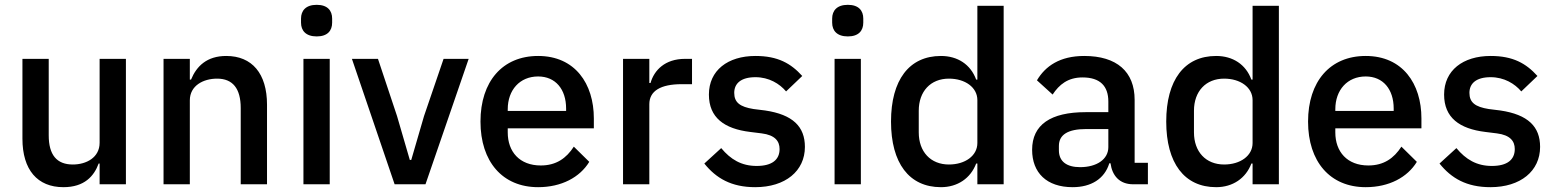

<svg xmlns="http://www.w3.org/2000/svg" viewBox="-20 -764 6450 796"><path d="M393 0H502V-520H393V-172C393 -111 338 -82 282 -82C215 -82 182 -122 182 -203V-520H73V-189C73 -60 135 12 243 12C330 12 370 -34 389 -86H393Z M767 0V-348C767 -409 823 -438 880 -438C945 -438 978 -397 978 -316V0H1087V-330C1087 -459 1025 -532 918 -532C838 -532 795 -490 772 -434H767V-520H658V0Z M1293 -613C1338 -613 1357 -637 1357 -670V-687C1357 -720 1338 -744 1293 -744C1248 -744 1228 -720 1228 -687V-670C1228 -637 1248 -613 1293 -613ZM1238 0H1347V-520H1238Z M1744 0 1923 -520H1819L1738 -283L1685 -101H1679L1626 -283L1547 -520H1439L1616 0Z M2211 12C2308 12 2384 -29 2423 -93L2359 -156C2328 -108 2286 -78 2222 -78C2134 -78 2085 -135 2085 -215V-232H2442V-273C2442 -417 2364 -532 2211 -532C2063 -532 1972 -426 1972 -260C1972 -94 2063 12 2211 12ZM2211 -447C2283 -447 2327 -394 2327 -314V-304H2085V-311C2085 -391 2135 -447 2211 -447Z M2672 0V-332C2672 -387 2719 -415 2806 -415H2849V-520H2820C2737 -520 2692 -473 2677 -420H2672V-520H2563V0Z M3111 12C3236 12 3317 -55 3317 -155C3317 -239 3267 -289 3152 -306L3104 -312C3048 -321 3024 -339 3024 -379C3024 -418 3052 -444 3112 -444C3168 -444 3212 -417 3239 -385L3306 -449C3259 -501 3205 -532 3112 -532C2997 -532 2919 -472 2919 -372C2919 -276 2983 -230 3090 -217L3138 -211C3193 -204 3212 -179 3212 -146C3212 -102 3181 -76 3117 -76C3054 -76 3009 -103 2970 -150L2900 -86C2949 -25 3012 12 3111 12Z M3495 -613C3540 -613 3559 -637 3559 -670V-687C3559 -720 3540 -744 3495 -744C3450 -744 3430 -720 3430 -687V-670C3430 -637 3450 -613 3495 -613ZM3440 0H3549V-520H3440Z M4032 0H4141V-740H4032V-434H4027C4004 -497 3950 -532 3881 -532C3749 -532 3674 -432 3674 -260C3674 -88 3749 12 3881 12C3950 12 4004 -25 4027 -86H4032ZM3914 -82C3838 -82 3789 -135 3789 -215V-305C3789 -385 3838 -438 3914 -438C3981 -438 4032 -402 4032 -349V-171C4032 -118 3981 -82 3914 -82Z M4739 0V-89H4684V-350C4684 -467 4610 -532 4475 -532C4374 -532 4314 -490 4279 -431L4344 -372C4371 -413 4407 -443 4468 -443C4541 -443 4575 -407 4575 -343V-299H4481C4336 -299 4259 -247 4259 -143C4259 -48 4319 12 4427 12C4503 12 4559 -22 4579 -87H4584C4591 -36 4621 0 4678 0ZM4458 -71C4403 -71 4370 -94 4370 -141V-159C4370 -206 4408 -229 4483 -229H4575V-154C4575 -103 4526 -71 4458 -71Z M5173 0H5282V-740H5173V-434H5168C5145 -497 5091 -532 5022 -532C4890 -532 4815 -432 4815 -260C4815 -88 4890 12 5022 12C5091 12 5145 -25 5168 -86H5173ZM5055 -82C4979 -82 4930 -135 4930 -215V-305C4930 -385 4979 -438 5055 -438C5122 -438 5173 -402 5173 -349V-171C5173 -118 5122 -82 5055 -82Z M5642 12C5739 12 5815 -29 5854 -93L5790 -156C5759 -108 5717 -78 5653 -78C5565 -78 5516 -135 5516 -215V-232H5873V-273C5873 -417 5795 -532 5642 -532C5494 -532 5403 -426 5403 -260C5403 -94 5494 12 5642 12ZM5642 -447C5714 -447 5758 -394 5758 -314V-304H5516V-311C5516 -391 5566 -447 5642 -447Z M6159 12C6284 12 6365 -55 6365 -155C6365 -239 6315 -289 6200 -306L6152 -312C6096 -321 6072 -339 6072 -379C6072 -418 6100 -444 6160 -444C6216 -444 6260 -417 6287 -385L6354 -449C6307 -501 6253 -532 6160 -532C6045 -532 5967 -472 5967 -372C5967 -276 6031 -230 6138 -217L6186 -211C6241 -204 6260 -179 6260 -146C6260 -102 6229 -76 6165 -76C6102 -76 6057 -103 6018 -150L5948 -86C5997 -25 6060 12 6159 12Z"/></svg>

Font: IBMKR Medm
Style: Regular
Weight: 500
Designer: Mike Abbink; Paul van der Laan; Pieter van Rosmalen; Wujin Sim; Chorong Kim; Dohee Lee;
Foundry: Sandoll Inc.
Version: Version 1.002